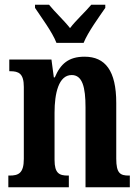

<svg xmlns="http://www.w3.org/2000/svg" viewBox="-20 -786 586 806"><path d="M217 -606H331C349 -651 396 -715 422 -753V-766H363C340 -738 298 -700 274 -668C249 -700 208 -738 186 -766H127V-753C152 -715 200 -651 217 -606ZM15 0H269V-49H265C229 -49 209 -58 209 -115V-313C209 -394 226 -471 281 -471C326 -471 339 -420 339 -335V0H525V-49H521C485 -49 468 -58 468 -120V-354C468 -489 422 -548 335 -548C268 -548 234 -518 210 -461H206L196 -536H19V-487H23C58 -487 80 -478 80 -421V-119C80 -58 57 -49 20 -49H15Z"/></svg>

Font: Noto Serif Bengali ExtraCondensed
Style: Bold
Weight: 700
Width: 2
Designer: Juan Bruce, Universal Thirst, Indian Type Foundry and the Monotype Design Team.
Foundry: Monotype Imaging Inc.
Version: Version 2.003